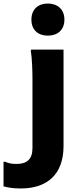

<svg xmlns="http://www.w3.org/2000/svg" viewBox="-108 -828 454 1088"><path d="M163 -626C218 -626 257 -658 257 -717C257 -775 218 -808 163 -808C108 -808 70 -775 70 -717C70 -658 108 -626 163 -626ZM76 -380V11C76 74 45 101 -14 101C-44 101 -59 97 -78 89H-88V228C-64 235 -32 240 10 240C157 240 252 162 252 0V-547H69L66 -539C74 -503 76 -420 76 -380Z"/></svg>

Font: Kufam Arabic Latin Roman Bold
Style: Regular
Weight: 700
Designer: Wael Morcos & Artur Schmal
Version: Version 1.200;PS 001.200;hotconv 1.0.88;makeotf.lib2.5.64775